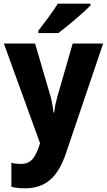

<svg xmlns="http://www.w3.org/2000/svg" viewBox="-20 -786 583 1046"><path d="M473 -756V-766H295C268 -721 222 -662 189 -619V-606H298C349 -644 437 -719 473 -756ZM1 -549 198 -6 192 13C171 74 148 107 94 107C75 107 56 105 42 101V232C61 236 84 240 115 240C227 240 295 181 339 50L542 -549H376L292 -258C284 -229 278 -202 275 -173H271C269 -201 263 -232 256 -259L171 -549Z"/></svg>

Font: Noto Sans Myanmar SemiCondensed ExtraBold
Style: Regular
Weight: 800
Width: 4
Designer: Monotype Design Team
Foundry: Monotype Imaging Inc.
Version: Version 2.107